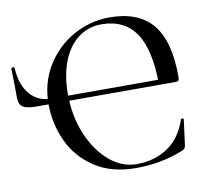

<svg xmlns="http://www.w3.org/2000/svg" viewBox="-74 -718 888 813"><g transform="rotate(-10 370.0 -312.0)"><path d="M129 -319Q129 -410 173.5 -482.5Q218 -555 291 -595.5Q364 -636 446 -636Q571 -636 631 -563.5Q691 -491 691 -339Q691 -327 688 -322.5Q685 -318 676 -318H604Q604 -468 555.5 -540.5Q507 -613 407 -613Q351 -613 307.5 -580Q264 -547 240.5 -486.5Q217 -426 217 -346Q217 -253 249.5 -174.5Q282 -96 336 -50Q390 -4 453 -4Q530 -4 587 -42Q644 -80 670 -158Q670 -161 674 -161Q677 -161 679.5 -160Q682 -159 682 -157L668 -50Q666 -38 663.5 -34.5Q661 -31 653 -27Q557 12 449 12Q341 12 269 -36.5Q197 -85 163 -160.5Q129 -236 129 -319ZM0 -495Q0 -498 7 -498.5Q14 -499 14 -496Q18 -422 53 -381Q88 -340 145 -340H667V-318H75Q34 -318 18 -329.5Q2 -341 2 -369Q2 -430 0 -495Z"/></g></svg>

Font: Cormorant Infant Medium
Style: Regular
Weight: 500
Designer: Christian Thalmann (Catharsis Fonts)
Foundry: Catharsis Fonts
Version: Version 4.000